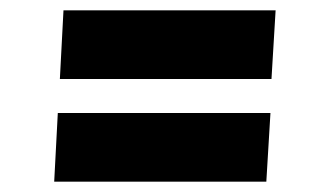

<svg xmlns="http://www.w3.org/2000/svg" viewBox="-20 -489 622 372"><path d="M85 -137 92 -270H504L496 -137ZM96 -336 103 -469H514L506 -336Z"/></svg>

Font: Literata ExtraBold
Style: Italic
Weight: 800
Italic angle: -2°
Designer: Latin by Veronika Burian and Jose Scaglione. Greek by Irene Vlachou. Cyrillic by Vera Evstafieva
Foundry: TypeTogether
Version: Version 3.002